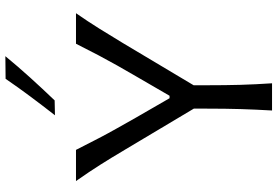

<svg xmlns="http://www.w3.org/2000/svg" viewBox="-183 -877 1060 734"><g transform="rotate(-90 347.0 -510.0)"><path d="M291.6 0H395.6Q391.4 -62.6 389.7 -120.6Q388.1 -178.5 388.1 -248V-299.8L550 -571.2Q575.8 -614.3 604 -659.3Q632.1 -704.3 663.5 -749.5H546.8Q521.4 -698.9 501.9 -662.1Q482.4 -625.2 463.4 -591.6Q444.3 -557.9 420.2 -516.4L347.9 -391.8H338.5L264.3 -520.4Q241.9 -560.1 223.5 -592.7Q205.1 -625.2 186 -661.8Q166.9 -698.4 141 -749.5H21.9Q58.8 -696.8 84.7 -655.7Q110.7 -614.6 136.7 -570.7L298.7 -299.1V-248Q298.7 -178.5 297 -120.6Q295.2 -62.6 291.6 0ZM273.3 -829.9 330.2 -831.1Q374.8 -877.7 417.3 -924.6Q459.8 -971.5 499.2 -1019.5L412.7 -1018.6Q380.3 -971.2 345.2 -924.1Q310.1 -877 273.3 -829.9Z"/></g></svg>

Font: Pinar FD VF
Style: Regular
Weight: 300
Designer: Amin Abedi
Version: Version 2.000